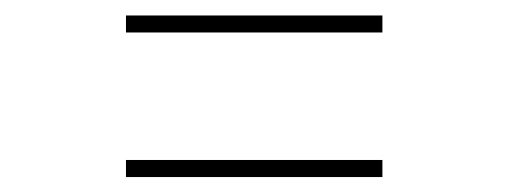

<svg xmlns="http://www.w3.org/2000/svg" viewBox="-20 -411 670 253"><path d="M146 -368.2V-390.6H483.9V-368.2ZM146 -177.7V-200.2H483.9V-177.7Z"/></svg>

Font: Inter 16pt Thin
Style: Regular
Weight: 250
Version: Version 4.001;git-66647c0bb